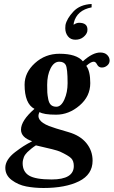

<svg xmlns="http://www.w3.org/2000/svg" viewBox="-20 -710 573 968"><path d="M161.1 22.9Q159.2 23.9 151.1 29.5Q143.1 35.2 139.6 38.1Q136.2 41 129.2 47.1Q122.1 53.2 117.9 57.1Q113.8 61 108.4 68.1Q103 75.2 100.6 81.5Q98.1 87.9 96.2 95.9Q94.2 104 94.2 112.8Q94.2 155.8 126.7 175.3Q159.2 194.8 240.2 194.8Q352.1 194.8 352.1 127Q352.1 101.1 338.6 87.6Q325.2 74.2 282.2 54.2Q264.2 45.9 161.1 22.9ZM435.1 -291Q435.1 -224.1 381.1 -178Q327.1 -131.8 263.2 -131.8Q200.2 -131.8 179.2 -145Q156.7 -103 227.1 -74.7Q250 -65.4 325.2 -43.9Q384.3 -26.9 415.5 11.5Q446.8 49.8 446.8 100.1Q446.8 169.9 378.4 203.9Q310.1 237.8 199.2 237.8Q153.3 237.8 112.5 230Q71.8 222.2 39.3 198Q6.8 173.8 6.8 136.2Q6.8 115.2 19.5 95.2Q32.2 75.2 56.6 56.6Q81.1 38.1 97.4 27.6Q113.8 17.1 142.1 2Q85.9 -17.1 85.9 -56.2Q85.9 -102.1 153.8 -161.1Q104 -187 104 -283.2Q104 -344.2 156 -391.6Q208 -439 279.8 -439Q365.7 -439 397.9 -400.9Q446.8 -445.3 485.4 -445.3Q507.8 -445.3 520.3 -433.1Q532.7 -420.9 532.7 -404.8Q532.7 -390.1 520.8 -379.9Q508.8 -369.6 494.1 -369.6Q490.7 -369.6 487.5 -370.1Q484.4 -370.6 481.9 -372.1Q479.5 -373.5 477.8 -374.5Q476.1 -375.5 474.1 -377.9Q472.2 -380.4 471.4 -381.6Q470.7 -382.8 469 -385.5Q467.3 -388.2 466.8 -389.2Q460.9 -398.9 452.1 -398.9Q438 -398.9 415 -377.9Q435.1 -351.1 435.1 -291ZM320.8 -291Q320.8 -366.2 311 -383.3Q301.8 -398.9 278.8 -398.9Q252 -398.9 234.9 -365Q217.8 -331.1 217.8 -282.2Q217.8 -256.3 218.5 -243.7Q219.2 -231 223.1 -210.4Q227.1 -189.9 237.1 -180.9Q247.1 -171.9 264.2 -171.9Q288.1 -171.9 304.4 -208Q320.8 -244.1 320.8 -291ZM309.1 -567.9Q309.1 -579.1 310.1 -584Q316.9 -616.2 349.9 -651.6Q382.8 -687 441.9 -689.9V-672.9Q367.7 -658.7 352.1 -595.2Q351.1 -591.3 351.1 -585Q364.3 -594.7 377.9 -595.2Q420.9 -595.2 420.9 -561Q420.9 -559.1 420.4 -555.4Q419.9 -551.8 419.9 -550.8Q416 -535.6 399.9 -522.7Q383.8 -509.8 359.9 -509.8Q335.9 -509.8 322.5 -526.9Q309.1 -543.9 309.1 -567.9Z"/></svg>

Font: Linux Libertine
Style: Semibold Italic
Weight: 600
Italic angle: -11.5°
Designer: Philipp H. Poll
Foundry: Philipp H. Poll
Version: Version 5.1.2 ; ttfautohint (v0.9)